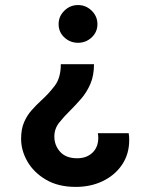

<svg xmlns="http://www.w3.org/2000/svg" viewBox="-20 -537 592 757"><path d="M350.6 -283.8H219.8Q219.8 -230.8 196.3 -199.4Q172.7 -168.1 143.1 -141.4Q123.5 -123.4 105.1 -102.8Q86.7 -82.3 75 -55.3Q63.2 -28.3 63.2 10.7Q63.2 56.2 88.1 99.7Q113.1 143.2 161.4 171.6Q209.7 199.9 278.7 199.9Q338 199.9 385.6 176.8Q433.3 153.8 461.4 112.1Q489.4 70.5 489.4 15.4Q489.4 8.7 489.1 1.9Q488.8 -4.8 487.3 -11.8H365.7Q366.5 -7.5 367 -3.1Q367.5 1.3 367.5 5.8Q367.5 43.4 344.4 65.2Q321.3 87 284.3 87Q240.1 87 217.2 61.6Q194.3 36.2 194.3 1.2Q194.3 -29.4 213.2 -53.3Q232.2 -77.2 257 -101.6Q278.9 -123.3 300.5 -148.2Q322.1 -173.2 336.4 -206.3Q350.6 -239.3 350.6 -283.8ZM364.1 -441.7Q364.1 -472.8 341.4 -494.9Q318.7 -517.1 287.5 -517.1Q256.4 -517.1 233.8 -494.9Q211.1 -472.8 211.1 -441.7Q211.1 -410.6 233.8 -389.4Q256.4 -368.3 287.5 -368.3Q318.7 -368.3 341.4 -389.4Q364.1 -410.6 364.1 -441.7Z"/></svg>

Font: Estedad-FD VF
Style: Regular
Weight: 100
Designer: Amin Abedi
Version: Version 7.3